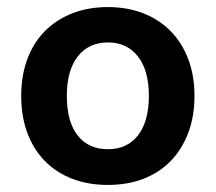

<svg xmlns="http://www.w3.org/2000/svg" viewBox="-20 -508 610 543"><path d="M285 15Q229 15 184 -2.5Q139 -20 107 -52.5Q75 -85 57.5 -131.5Q40 -178 40 -237Q40 -295 57.5 -341.5Q75 -388 107.5 -420.5Q140 -453 185 -470.5Q230 -488 285 -488Q340 -488 385 -470.5Q430 -453 462.5 -420Q495 -387 512.5 -340.5Q530 -294 530 -237Q530 -179 512.5 -132.5Q495 -86 463 -53Q431 -20 386 -2.5Q341 15 285 15ZM169 -237Q169 -164 199.5 -125Q230 -86 285 -86Q340 -86 370.5 -125.5Q401 -165 401 -237Q401 -309 370 -348.5Q339 -388 285 -388Q231 -388 200 -348.5Q169 -309 169 -237Z"/></svg>

Font: Baloo 2 Latin SemiBold
Style: Regular
Weight: 400
Designer: Sarang Kulkarni and Ek Type
Foundry: Ek Type
Version: Version 1.001